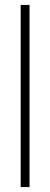

<svg xmlns="http://www.w3.org/2000/svg" viewBox="-20 -760 204 780"><path d="M100 -740V0H64V-740Z"/></svg>

Font: SUIT Variable
Style: Regular
Weight: 400
Designer: Sunn Youn; Korean Glyphs from Source Han Sans (Sandoll Communications; Soo-young Jang, Joo-yeon Kang)
Foundry: Sunn
Version: Version 1.150;FEAKit 1.0